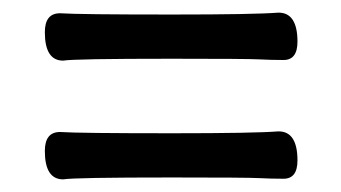

<svg xmlns="http://www.w3.org/2000/svg" viewBox="-20 -492 540 304"><path d="M80 -208Q51 -208 51 -253Q51 -283 75 -283Q105 -281 253 -281Q383 -281 421 -284Q451 -284 451 -238Q451 -209 429 -209Q409 -209 390 -210Q371 -211 252 -211Q97 -211 80 -208ZM80 -396Q51 -396 51 -441Q51 -471 75 -471Q105 -469 253 -469Q383 -469 421 -472Q451 -472 451 -426Q451 -397 429 -397Q409 -397 390 -398Q371 -399 252 -399Q97 -399 80 -396Z"/></svg>

Font: \eiw{I[½ {O¿rH
Style: Bold
Weight: 700
Designer: LXGW / Fontworks Inc.
Foundry: LXGW / Fontworks Inc.
Version: Version 1.320;February 9, 2024